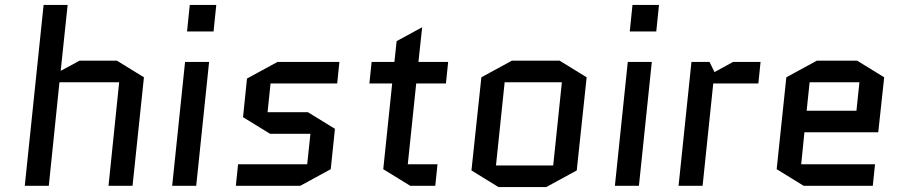

<svg xmlns="http://www.w3.org/2000/svg" viewBox="-20 -750 3623 775"><path d="M177 0H80L156 -730H253L225 -464L301 -505H452L561 -438L515 0H418L461 -418H220Z M824 -500 772 0H675L727 -500ZM735 -623 746 -730H853L842 -623Z M1332 -230 1315 -67 1192 0H932L941 -87H1220L1233 -210H1070L961 -277L977 -433L1100 -500H1350L1341 -413H1072L1060 -297H1223Z M1471 -413 1480 -500H1572L1581 -584L1684 -640L1669 -500H1789L1780 -413H1660L1626 -87H1746L1737 0H1636L1527 -67L1563 -413Z M2308 -62 2185 5H1992L1883 -62L1923 -438L2046 -505H2239L2348 -438ZM2017 -418 1982 -82H2213L2248 -418Z M2611 -500 2559 0H2462L2514 -500ZM2522 -623 2533 -730H2640L2629 -623Z M3041 -413H2859L2816 0H2719L2771 -500H2844L2864 -459L2939 -500H3050Z M3512 -87 3503 0H3224L3115 -67L3154 -438L3277 -505H3440L3549 -438L3525 -216H3227L3214 -87ZM3248 -418 3236 -303H3437L3449 -418Z"/></svg>

Font: Quantico
Style: Italic
Weight: 400
Italic angle: -12°
Designer: Matt Desmond
Foundry: MADtype
Version: Version 2.002